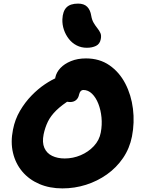

<svg xmlns="http://www.w3.org/2000/svg" viewBox="-20 -1035 788 1065"><path d="M326 10Q255 10 198 -14.5Q141 -39 103.5 -83.5Q66 -128 52 -187.5Q38 -247 52 -316Q63 -373 91 -420.5Q119 -468 155 -505Q191 -542 229 -567.5Q267 -593 299.5 -606Q332 -619 352 -619Q378 -619 391.5 -611.5Q405 -604 415 -584Q431 -553 418 -528Q405 -503 376 -486Q323 -453 292 -422.5Q261 -392 245.5 -360Q230 -328 222 -290Q213 -245 226 -215Q239 -185 269 -170.5Q299 -156 339 -156Q385 -156 427.5 -174Q470 -192 500.5 -224.5Q531 -257 539 -300Q547 -342 543 -383.5Q539 -425 525.5 -459.5Q512 -494 490.5 -515Q469 -536 442 -536Q434 -536 428 -530Q422 -524 419 -512Q415 -491 402 -480Q389 -469 369 -469Q342 -469 320 -484.5Q298 -500 288 -530.5Q278 -561 287 -606Q293 -634 315 -657.5Q337 -681 373.5 -696Q410 -711 457 -711Q532 -711 587 -673Q642 -635 675 -571.5Q708 -508 717.5 -431.5Q727 -355 712 -278Q699 -212 662.5 -158.5Q626 -105 573 -67.5Q520 -30 457 -10Q394 10 326 10ZM462 -770Q431 -770 405.5 -783Q380 -796 362 -819Q344 -842 334.5 -870Q325 -898 326 -928Q328 -973 349 -994Q370 -1015 413 -1015Q446 -1015 463.5 -997.5Q481 -980 486 -948Q490 -924 500 -907.5Q510 -891 520.5 -878Q531 -865 537 -851.5Q543 -838 539 -818Q534 -791 512.5 -780.5Q491 -770 462 -770Z"/></svg>

Font: Shantell Sans ExtraBold
Style: Italic
Weight: 800
Italic angle: -11°
Designer: Stephen Nixon, Anya Danilova, Shantell Martin
Foundry: Arrow Type
Version: Version 1.011;[c5ecc13dd]